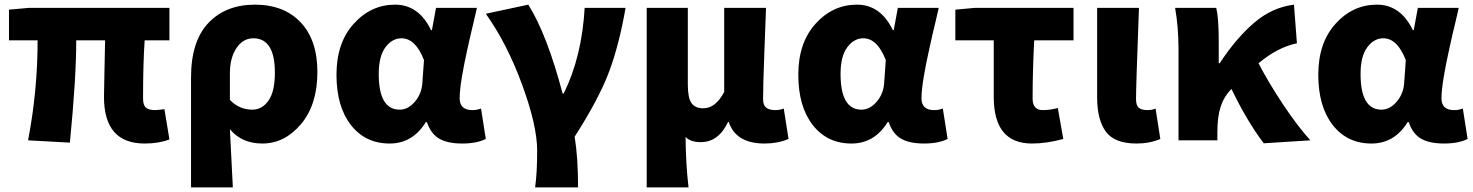

<svg xmlns="http://www.w3.org/2000/svg" viewBox="-20 -603 6329 825"><path d="M601.6 13.7Q426.8 13.7 426.8 -186.5Q426.8 -200.2 428.7 -290Q430.7 -379.9 431.6 -429.7H307.6Q307.6 -267.6 280.3 9.8L100.6 0Q141.6 -212.9 141.6 -429.7H18.6V-561.5L105.5 -569.3H708V-429.7H601.6Q594.7 -333 594.7 -179.7Q594.7 -151.4 606.9 -140.6Q619.1 -129.9 646.5 -129.9Q655.3 -129.9 686.5 -133.8L708 -3.9Q663.1 13.7 601.6 13.7Z M800.8 202.1V-269.5Q800.8 -425.8 875.5 -504.4Q950.2 -583 1075.2 -583Q1200.2 -583 1272 -506.8Q1343.8 -430.7 1343.8 -293.9Q1343.8 -153.3 1273.4 -69.8Q1203.1 13.7 1107.4 13.7Q1018.6 13.7 967.8 -47.9Q972.7 38.1 980.5 202.1ZM1064.5 -131.8Q1106.4 -131.8 1133.8 -170.9Q1161.1 -210 1161.1 -291Q1161.1 -438.5 1068.4 -438.5Q1024.4 -438.5 996.1 -396.5Q967.8 -354.5 967.8 -287.1V-173.8Q1007.8 -131.8 1064.5 -131.8Z M1654.3 13.7Q1549.8 13.7 1487.8 -65.9Q1425.8 -145.5 1425.8 -282.2Q1425.8 -418.9 1500 -501Q1574.2 -583 1677.7 -583Q1779.3 -583 1832 -473.6H1835.9L1853.5 -569.3H2029.3Q2026.4 -554.7 2016.1 -512.2Q2005.9 -469.7 2001 -448.7Q1996.1 -427.7 1987.8 -389.2Q1979.5 -350.6 1974.6 -326.7Q1969.7 -302.7 1964.8 -272.9Q1960 -243.2 1957.5 -220.7Q1955.1 -198.2 1955.1 -180.7Q1955.1 -129.9 2009.8 -129.9Q2029.3 -129.9 2046.9 -136.7L2067.4 -5.9Q2028.3 13.7 1965.8 13.7Q1903.3 13.7 1867.2 -7.3Q1831.1 -28.3 1814.5 -78.1H1809.6Q1752.9 13.7 1654.3 13.7ZM1697.3 -131.8Q1733.4 -131.8 1762.7 -166Q1792 -200.2 1794.9 -248L1801.8 -344.7Q1765.6 -438.5 1705.1 -438.5Q1665 -438.5 1636.2 -399.9Q1607.4 -361.3 1607.4 -285.2Q1607.4 -131.8 1697.3 -131.8Z M2279.3 202.1Q2288.1 141.6 2288.1 43.9Q2288.1 -63.5 2223.1 -240.2Q2158.2 -417 2067.4 -543.9L2250 -583Q2330.1 -456.1 2397.5 -201.2H2402.3Q2480.5 -360.4 2492.2 -569.3H2668Q2640.6 -411.1 2597.2 -294.9Q2553.7 -178.7 2449.2 -15.6Q2463.9 74.2 2463.9 202.1Z M2758.8 202.1V-569.3H2935.5V-239.3Q2935.5 -182.6 2951.2 -160.2Q2966.8 -137.7 3002 -137.7Q3054.7 -137.7 3091.8 -208V-569.3H3271.5Q3270.5 -539.1 3264.6 -384.8Q3258.8 -230.5 3258.8 -177.7Q3258.8 -151.4 3272 -140.6Q3285.2 -129.9 3311.5 -129.9Q3331.1 -129.9 3347.7 -136.7L3368.2 -5.9Q3322.3 13.7 3265.6 13.7Q3141.6 13.7 3111.3 -79.1H3108.4Q3067.4 7.8 2991.2 7.8Q2947.3 7.8 2925.8 -14.6Q2926.8 101.6 2938.5 202.1Z M3638.7 13.7Q3534.2 13.7 3472.2 -65.9Q3410.2 -145.5 3410.2 -282.2Q3410.2 -418.9 3484.4 -501Q3558.6 -583 3662.1 -583Q3763.7 -583 3816.4 -473.6H3820.3L3837.9 -569.3H4013.7Q4010.7 -554.7 4000.5 -512.2Q3990.2 -469.7 3985.4 -448.7Q3980.5 -427.7 3972.2 -389.2Q3963.9 -350.6 3959 -326.7Q3954.1 -302.7 3949.2 -272.9Q3944.3 -243.2 3941.9 -220.7Q3939.5 -198.2 3939.5 -180.7Q3939.5 -129.9 3994.1 -129.9Q4013.7 -129.9 4031.2 -136.7L4051.8 -5.9Q4012.7 13.7 3950.2 13.7Q3887.7 13.7 3851.6 -7.3Q3815.4 -28.3 3798.8 -78.1H3793.9Q3737.3 13.7 3638.7 13.7ZM3681.6 -131.8Q3717.8 -131.8 3747.1 -166Q3776.4 -200.2 3779.3 -248L3786.1 -344.7Q3750 -438.5 3689.5 -438.5Q3649.4 -438.5 3620.6 -399.9Q3591.8 -361.3 3591.8 -285.2Q3591.8 -131.8 3681.6 -131.8Z M4414.1 13.7Q4250 13.7 4250 -186.5V-429.7H4085V-561.5L4169.9 -569.3H4592.8V-429.7H4423.8Q4417 -296.9 4417 -179.7Q4417 -129.9 4460.9 -129.9Q4491.2 -129.9 4525.4 -138.7L4548.8 -5.9Q4477.5 13.7 4414.1 13.7Z M4863.3 13.7Q4769.5 13.7 4731.9 -37.1Q4694.3 -87.9 4694.3 -184.6V-569.3H4874Q4861.3 -229.5 4861.3 -177.7Q4861.3 -150.4 4873 -140.1Q4884.8 -129.9 4910.2 -129.9Q4930.7 -129.9 4945.3 -136.7L4965.8 -5.9Q4919.9 13.7 4863.3 13.7Z M5271.5 -220.7Q5239.3 -188.5 5225.1 -145Q5210.9 -101.6 5210.9 -35.2V0H5043.9V-391.6Q5043.9 -486.3 5029.3 -569.3H5206.1Q5216.8 -524.4 5216.8 -426.8V-331.1H5220.7Q5292 -439.5 5369.1 -505.4Q5446.3 -571.3 5540 -583L5552.7 -417Q5468.8 -399.4 5387.7 -331.1Q5432.6 -245.1 5494.1 -152.8Q5555.7 -60.5 5610.4 0L5410.2 12.7Q5338.9 -81.1 5271.5 -220.7Z M5873 13.7Q5768.6 13.7 5706.5 -65.9Q5644.5 -145.5 5644.5 -282.2Q5644.5 -418.9 5718.8 -501Q5793 -583 5896.5 -583Q5998 -583 6050.8 -473.6H6054.7L6072.3 -569.3H6248Q6245.1 -554.7 6234.9 -512.2Q6224.6 -469.7 6219.7 -448.7Q6214.8 -427.7 6206.5 -389.2Q6198.2 -350.6 6193.4 -326.7Q6188.5 -302.7 6183.6 -272.9Q6178.7 -243.2 6176.3 -220.7Q6173.8 -198.2 6173.8 -180.7Q6173.8 -129.9 6228.5 -129.9Q6248 -129.9 6265.6 -136.7L6286.1 -5.9Q6247.1 13.7 6184.6 13.7Q6122.1 13.7 6085.9 -7.3Q6049.8 -28.3 6033.2 -78.1H6028.3Q5971.7 13.7 5873 13.7ZM5916 -131.8Q5952.1 -131.8 5981.4 -166Q6010.7 -200.2 6013.7 -248L6020.5 -344.7Q5984.4 -438.5 5923.8 -438.5Q5883.8 -438.5 5855 -399.9Q5826.2 -361.3 5826.2 -285.2Q5826.2 -131.8 5916 -131.8Z"/></svg>

Font: Bpmf Zihi Sans Heavy
Style: Heavy
Weight: 900
Foundry: But Ko
Version: Version 1.320